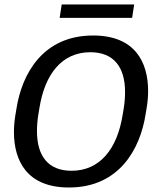

<svg xmlns="http://www.w3.org/2000/svg" viewBox="-20 -825 723 861"><path d="M247.5 -745H572.5L581.7 -805H256.7ZM49.2 -310C45 -285 42.5 -259.2 42.5 -233.3C42.5 -105 100 15.8 289.2 15.8C515.8 15.8 608.3 -158.3 632.5 -310L637.5 -340C641.7 -365 644.2 -390.8 644.2 -416.7C644.2 -545 586.7 -665.8 397.5 -665.8C170.8 -665.8 78.3 -491.7 54.2 -340ZM300.8 -59.2C195 -59.2 145.8 -126.7 145.8 -236.7C145.8 -259.2 147.5 -284.2 151.7 -310L156.7 -340C180.8 -492.5 257.5 -590.8 385 -590.8C490.8 -590.8 540.8 -523.3 540.8 -412.5C540.8 -390 539.2 -365.8 535 -340L530 -310C505.8 -157.5 428.3 -59.2 300.8 -59.2Z"/></svg>

Font: Boon Medium
Style: Italic
Weight: 500
Italic angle: -9°
Designer: Sungsit Sawaiwan
Foundry: FontUni
Version: Version 3.0